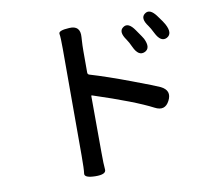

<svg xmlns="http://www.w3.org/2000/svg" viewBox="-86 -877 1173 1023"><g transform="rotate(-10 500.0 -365.5)"><path d="M349 42Q289 41 292.5 17.5Q296 -6 296 -78V-656Q296 -719 292.5 -738Q289 -757 349 -760Q410 -764 405 -701L404 -685Q402 -656 402 -627V-510Q402 -500 411 -497Q502 -470 627 -423Q752 -376 775 -365Q829 -338 802 -286Q776 -235 723 -263Q627 -313 407 -385Q402 -387 402 -382L403 -78Q403 -13 406 15Q409 43 349 42ZM723 -564Q688 -548 663 -602Q651 -629 639 -646Q604 -695 634 -715Q663 -736 697 -686Q730 -639 732 -634Q758 -580 723 -564ZM852 -618Q818 -601 791 -655Q776 -685 767 -697Q731 -745 760 -766Q789 -788 824 -739Q851 -703 858 -689Q886 -636 852 -618Z"/></g></svg>

Font: Resource Han Rounded KR Medium
Style: Regular
Weight: 500
Designer: Cyano Hao (round all glyphs); Ryoko NISHIZUKA 西塚涼子 (kana, bopomofo & ideographs); Paul D. Hunt (Latin, Greek & Cyrillic)
Foundry: Cyano Hao
Version: 0.990